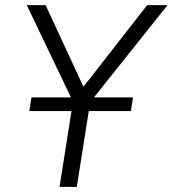

<svg xmlns="http://www.w3.org/2000/svg" viewBox="-20 -725 670 745"><path d="M211 0 269 -367 273 -310 84 -705H157L303 -390H305L551 -705H630L315 -310L336 -367L278 0ZM94 -294 102 -347H496L488 -294Z"/></svg>

Font: Nunito Sans 7pt SemiCondensed Light
Style: Italic
Weight: 300
Width: 4
Italic angle: -9°
Designer: Vernon Adams
Foundry: Vernon Adams
Version: Version 3.101;gftools[0.9.27]